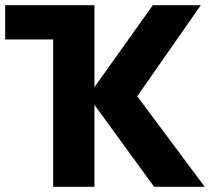

<svg xmlns="http://www.w3.org/2000/svg" viewBox="-20 -720 809 740"><path d="M0 -700H344V-384L569 -700H754L509 -349L769 0H574L344 -316V0H185V-568H0Z"/></svg>

Font: Chess Sans
Style: Bold
Weight: 700
Designer: Wolf Bōese
Foundry: Wolf Bōese
Version: Version 7.223